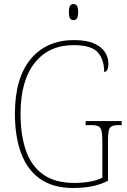

<svg xmlns="http://www.w3.org/2000/svg" viewBox="-20 -923 631 953"><path d="M342 10Q244 10 180 -34.5Q116 -79 85 -162Q54 -245 54 -358Q54 -536 132.5 -630Q211 -724 347 -724Q410 -724 447.5 -707Q485 -690 501.5 -663.5Q518 -637 518 -609Q518 -566 497 -566Q497 -628 465 -663.5Q433 -699 345 -699Q222 -699 152 -610.5Q82 -522 82 -358Q82 -252 109 -175Q136 -98 195 -56.5Q254 -15 348 -15Q389 -15 426.5 -21.5Q464 -28 488 -41V-218Q488 -255 484 -273Q480 -291 467.5 -296.5Q455 -302 430 -302H405V-322H584V-302H571Q547 -302 535 -296.5Q523 -291 519.5 -273Q516 -255 516 -218V-26Q479 -7 438 1.5Q397 10 342 10ZM345 -823Q334 -823 328 -831Q322 -839 322 -863Q322 -886 328 -894.5Q334 -903 345 -903Q355 -903 361.5 -894.5Q368 -886 368 -863Q368 -839 361.5 -831Q355 -823 345 -823Z"/></svg>

Font: Noto Serif Tamil SemiCondensed Thin
Style: Italic
Weight: 100
Width: 4
Italic angle: -12°
Designer: Indian Type Foundry, Tom Grace, and the Monotype Design Team
Foundry: Monotype Imaging Inc.
Version: Version 2.003; ttfautohint (v1.8.4.7-5d5b)